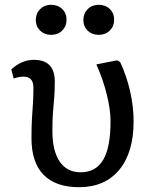

<svg xmlns="http://www.w3.org/2000/svg" viewBox="-20 -765 622 799"><path d="M309 14Q212 14 161.5 -37.5Q111 -89 111 -189Q111 -240 113 -272Q115 -304 117 -332.5Q119 -361 119 -400Q119 -446 79 -446Q57 -446 37 -438L27 -476Q70 -516 121 -516Q208 -516 208 -426Q208 -385 205.5 -356.5Q203 -328 200.5 -298Q198 -268 198 -220Q198 -137 228.5 -92.5Q259 -48 315 -48Q379 -48 409.5 -100Q440 -152 440 -260Q440 -309 424.5 -371.5Q409 -434 381 -497L468 -514L480 -507Q507 -449 521.5 -385Q536 -321 536 -260Q536 -130 476 -58Q416 14 309 14ZM391 -620Q363 -620 345 -637.5Q327 -655 327 -682Q327 -709 345 -727Q363 -745 391 -745Q419 -745 437 -727.5Q455 -710 455 -683Q455 -656 437 -638Q419 -620 391 -620ZM192 -620Q165 -620 147 -637.5Q129 -655 129 -682Q129 -709 147 -727Q165 -745 192 -745Q221 -745 239 -727.5Q257 -710 257 -683Q257 -656 239 -638Q221 -620 192 -620Z"/></svg>

Font: Text Regular
Style: Regular
Weight: 400
Designer: Latin by Veronika Burian and Jose Scaglione. Greek by Irene Vlachou. Cyrillic by Vera Evstafieva.
Foundry: TypeTogether
Version: Version 3.002